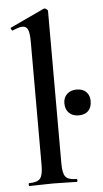

<svg xmlns="http://www.w3.org/2000/svg" viewBox="-53 -759 424 793"><g transform="rotate(-5 159.5 -362.5)"><path d="M37 0Q34 0 34 -6Q34 -12 37 -12Q70 -12 82 -26Q94 -40 94 -81V-592Q94 -627 88 -642.5Q82 -658 65 -658Q51 -658 24 -646Q21 -645 18 -651Q15 -657 17 -658L158 -724Q160 -725 162 -725Q166 -725 171 -721Q176 -717 176 -714V-81Q176 -40 187.5 -26Q199 -12 233 -12Q236 -12 236 -6Q236 0 233 0Q214 0 188.5 -1Q163 -2 135 -2Q107 -2 81.5 -1Q56 0 37 0ZM265 -273Q240 -273 225 -287.5Q210 -302 210 -328Q210 -351 225 -365.5Q240 -380 265 -380Q291 -380 305 -365.5Q319 -351 319 -328Q319 -302 305 -287.5Q291 -273 265 -273Z"/></g></svg>

Font: Cormorant SemiBold
Style: Regular
Weight: 600
Designer: Christian Thalmann (Catharsis Fonts)
Foundry: Catharsis Fonts
Version: Version 4.000